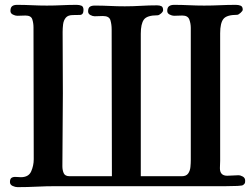

<svg xmlns="http://www.w3.org/2000/svg" viewBox="-20 -774 1040 791"><path d="M990 -30Q990 -23 989 -20Q988 -17 982 -12Q979 -9 958.5 -8Q938 -7 911 -7Q884 -7 861.5 -7Q839 -7 832 -7H211Q171 -7 131.5 -5Q92 -3 52 -3Q43 -3 32 -8Q21 -13 21 -24Q21 -38 28.5 -42Q36 -46 46.5 -45Q57 -44 66 -44Q98 -44 108.5 -68Q119 -92 119 -118Q119 -254 118.5 -389.5Q118 -525 118 -661Q118 -679 113 -694.5Q108 -710 85 -710Q77 -710 68 -709.5Q59 -709 51 -709Q43 -709 33 -714Q23 -719 23 -729Q23 -743 30 -748.5Q37 -754 50 -754Q81 -754 111.5 -752.5Q142 -751 173 -751Q204 -751 234.5 -752.5Q265 -754 296 -754Q307 -754 315.5 -750.5Q324 -747 324 -733Q324 -713 309.5 -712.5Q295 -712 281 -712Q260 -712 251 -701Q242 -690 240 -674Q238 -658 238 -642Q238 -579 238.5 -516Q239 -453 239 -390Q239 -315 238 -239.5Q237 -164 237 -89Q237 -73 242.5 -60.5Q248 -48 267 -48H441Q441 -199 440.5 -350.5Q440 -502 440 -653Q440 -673 435 -690.5Q430 -708 404 -708Q396 -708 387 -707.5Q378 -707 370 -707Q362 -707 352.5 -712Q343 -717 343 -727Q343 -741 350 -746Q357 -751 370 -751Q402 -751 432.5 -749.5Q463 -748 494 -748Q527 -748 560.5 -750Q594 -752 627 -752Q638 -752 645 -748.5Q652 -745 652 -732Q652 -726 643.5 -718.5Q635 -711 629 -711Q586 -711 573 -693.5Q560 -676 560 -635V-48H729Q747 -48 755 -59Q763 -70 764.5 -86Q766 -102 766 -115V-659Q766 -677 760 -693.5Q754 -710 731 -710Q723 -710 714 -709.5Q705 -709 697 -709Q689 -709 679 -714Q669 -719 669 -729Q669 -743 676.5 -748.5Q684 -754 697 -754Q728 -754 759 -752.5Q790 -751 821 -751Q854 -751 886.5 -752.5Q919 -754 952 -754Q963 -754 971.5 -750.5Q980 -747 980 -734Q980 -729 971 -721Q962 -713 957 -713Q914 -713 900.5 -696Q887 -679 887 -637V-111Q887 -104 886.5 -96.5Q886 -89 886 -81Q886 -50 916 -50Q927 -50 939 -51Q951 -52 962 -52Q971 -52 980.5 -46.5Q990 -41 990 -30Z"/></svg>

Font: Kaisei HarunoUmi
Style: Bold
Weight: 700
Designer: Font-Kai, 金井和夫
Foundry: KAZUO KANAI
Version: Version 5.003